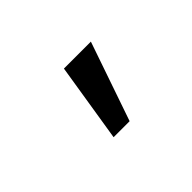

<svg xmlns="http://www.w3.org/2000/svg" viewBox="-44 -870 344 344"><g transform="rotate(-45 128.0 -698.0)"><path d="M98.1 -623.5 122.1 -773.4H190.4L138.7 -623.5Z"/></g></svg>

Font: Shabnam Light FD
Style: Light-FD
Weight: 300
Foundry: DejaVu fonts team - Redesigned by Saber Rastikerdar - Based on Vazir font
Version: Version 5.0.0